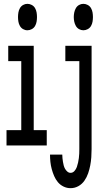

<svg xmlns="http://www.w3.org/2000/svg" viewBox="-20 -759 540 1002"><path d="M415 -601Q403 -601 392.5 -607Q382 -613 376 -623.5Q370 -634 367.5 -646Q365 -658 365 -670Q365 -682 367.5 -694Q370 -706 376 -716.5Q382 -727 392.5 -733Q403 -739 415 -739Q427 -739 438 -733Q449 -727 455 -716.5Q461 -706 463 -694Q465 -682 465 -670Q465 -658 463 -646Q461 -634 455 -623.5Q449 -613 438 -607Q427 -601 415 -601ZM123 -601Q111 -601 100.5 -607Q90 -613 84 -623.5Q78 -634 76 -646Q74 -658 74 -670Q74 -682 76 -694Q78 -706 84 -716.5Q90 -727 100.5 -733Q111 -739 123 -739Q135 -739 146 -733Q157 -727 163 -716.5Q169 -706 171 -694Q173 -682 173 -670Q173 -658 171 -646Q169 -634 163 -623.5Q157 -613 146 -607Q135 -601 123 -601ZM348 223Q329 223 311.5 214.5Q294 206 282 191.5Q270 177 262.5 159.5Q255 142 250 123.5Q245 105 243 86Q241 67 241 48H305Q305 57 306 66.5Q307 76 308.5 85.5Q310 95 312.5 104.5Q315 114 319.5 122Q324 130 331.5 136.5Q339 143 348 143Q360 143 368.5 133.5Q377 124 381 112.5Q385 101 387.5 89.5Q390 78 391.5 66Q393 54 393.5 42.5Q394 31 394 19V-440H321V-520H458V19Q458 40 456.5 61.5Q455 83 451 104Q447 125 440 145.5Q433 166 420.5 184Q408 202 389 212.5Q370 223 348 223ZM14 0V-80H91V-440H23V-520H156V-80H224V0Z"/></svg>

Font: Iosevka SS18 Medium
Style: Regular
Weight: 500
Monospace: yes
Designer: Belleve Invis
Foundry: Belleve Invis
Version: Version 25.1.1; ttfautohint (v1.8.4)